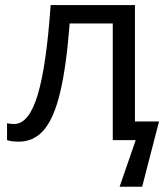

<svg xmlns="http://www.w3.org/2000/svg" viewBox="-20 -543 639 744"><path d="M502.9 -523.4V-72.3H596.2L530.8 180.7H443.4L505.9 0H417V-452.1H250Q237.3 -287.1 213.4 -186.3Q189.5 -85.4 150.4 -39.8Q111.3 5.9 53.2 5.9Q24.4 5.9 7.3 0V-65.4Q20 -62.5 34.7 -62.5Q91.8 -62.5 125.7 -174.3Q159.7 -286.1 176.3 -523.4Z"/></svg>

Font: Lunasima
Style: Regular
Weight: 400
Designer: The DocRepair Project, Monotype Design Team
Foundry: Google
Version: Version 2.009